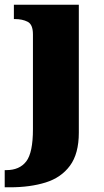

<svg xmlns="http://www.w3.org/2000/svg" viewBox="-46 -556 444 816"><path d="M-26 240V167H-19Q37 167 65.5 130Q94 93 94 -7V-410Q94 -452 71.5 -463.5Q49 -475 17 -475H13V-536H289V8Q289 97 251.5 148Q214 199 148 219.5Q82 240 -3 240Z"/></svg>

Font: Noto Serif Tamil Black
Style: Italic
Weight: 900
Italic angle: -12°
Designer: Indian Type Foundry, Tom Grace, and the Monotype Design Team
Foundry: Monotype Imaging Inc.
Version: Version 2.003; ttfautohint (v1.8.4.7-5d5b)